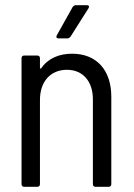

<svg xmlns="http://www.w3.org/2000/svg" viewBox="-20 -720 515 740"><path d="M315 -700H272C267 -700 263 -697 260 -693L199 -584C195 -577 198 -572 206 -572H240C245 -572 249 -575 252 -579L321 -688C325 -695 323 -700 315 -700ZM258 -513C209 -513 166 -496 139 -457C136 -454 134 -456 134 -459V-496C134 -502 130 -506 124 -506H73C67 -506 63 -502 63 -496V-10C63 -4 67 0 73 0H124C130 0 134 -4 134 -10V-335C134 -406 175 -451 238 -451C299 -451 338 -407 338 -337V-10C338 -4 342 0 348 0H399C405 0 409 -4 409 -10V-347C409 -450 352 -513 258 -513Z"/></svg>

Font: Barlow Semi Condensed
Style: Regular
Weight: 400
Width: 4
Designer: Jeremy Tribby
Foundry: Tribby Type
Version: Version 1.422;hotconv 1.0.109;makeotfexe 2.5.65596